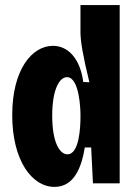

<svg xmlns="http://www.w3.org/2000/svg" viewBox="-20 -720 538 754"><path d="M194 14C273 14 301 -67 313 -141H338L345 0H450V-700H296V-593C296 -558 306 -499 331 -397L307 -398C295 -489 248 -540 188 -540C105 -540 28 -446 28 -268C28 -89 106 14 194 14ZM245 -114C215 -114 185 -159 185 -266C185 -372 215 -417 243 -417C293 -417 296 -285 296 -272V-259C296 -224 292 -114 245 -114Z"/></svg>

Font: Bricolage Grotesque 10pt Condensed ExtraBold
Style: Regular
Weight: 800
Width: 3
Designer: Mathieu Triay
Foundry: Atelier Triay
Version: Version 1.000;gftools[0.9.29]